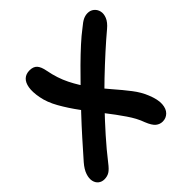

<svg xmlns="http://www.w3.org/2000/svg" viewBox="-181 -881 1061 1061"><g transform="rotate(-45 350.0 -350.5)"><path d="M57 8Q37 8 22.5 -3.5Q8 -15 3.5 -35.5Q-1 -56 8 -83Q17 -110 43 -140Q86 -189 132 -240.5Q178 -292 225.5 -342.5Q273 -393 319.5 -441Q366 -489 409.5 -532Q453 -575 491.5 -610Q530 -645 562 -669Q589 -692 606 -700Q623 -708 641 -708Q662 -708 677.5 -695.5Q693 -683 698 -662.5Q703 -642 693 -617.5Q683 -593 654 -569Q611 -533 559.5 -486.5Q508 -440 453 -387.5Q398 -335 342.5 -277Q287 -219 234.5 -160Q182 -101 136 -42Q114 -13 97 -2.5Q80 8 57 8ZM511 10Q489 10 471.5 -4Q454 -18 438 -58Q423 -101 389.5 -150Q356 -199 315 -251.5Q274 -304 234 -358Q194 -412 164 -465Q134 -518 125 -567Q116 -615 121.5 -647Q127 -679 144.5 -695Q162 -711 190 -711Q219 -711 234 -695Q249 -679 256 -641Q269 -572 297.5 -515Q326 -458 363.5 -408Q401 -358 439.5 -314Q478 -270 510 -228.5Q542 -187 558 -146Q579 -95 576.5 -60.5Q574 -26 555.5 -8Q537 10 511 10Z"/></g></svg>

Font: Shantell Sans SemiBold
Style: Italic
Weight: 600
Italic angle: -11°
Designer: Stephen Nixon, Anya Danilova, Shantell Martin
Foundry: Arrow Type
Version: Version 1.011;[c5ecc13dd]